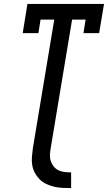

<svg xmlns="http://www.w3.org/2000/svg" viewBox="-20 -755 551 980"><path d="M343 205Q321 205 299 204Q277 203 256 198Q235 193 216 184Q197 175 182.5 160.5Q168 146 158 127.5Q148 109 144.5 87.5Q141 66 143 44Q145 22 148 0L257 -655H187L176 -586H96L120 -735H511L486 -586H406L417 -655H348L239 0Q236 17 235 34Q234 51 239 66.5Q244 82 254 94.5Q264 107 278 114Q292 121 309 123Q326 125 343 125Z"/></svg>

Font: Iosevka Slab Medium Oblique
Style: Regular
Weight: 500
Italic angle: -9°
Monospace: yes
Designer: Belleve Invis
Foundry: Belleve Invis
Version: Version 11.1.1; ttfautohint (v1.8.3)